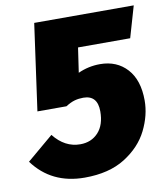

<svg xmlns="http://www.w3.org/2000/svg" viewBox="-102 -747 726 834"><g transform="rotate(-10 261.5 -330.0)"><path d="M504 -542H274L258 -433Q304 -454 355 -454Q429 -454 474 -404.5Q519 -355 519 -265Q519 -200 486.5 -134.5Q454 -69 383.5 -24.5Q313 20 205 20Q59 20 -22 -90L94 -188Q143 -126 211 -126Q260 -126 290.5 -159Q321 -192 321 -252Q321 -323 258 -323Q238 -323 220 -318Q202 -313 180 -299H52L105 -680H544Z"/></g></svg>

Font: FiraGO Heavy
Style: Italic
Weight: 900
Italic angle: -8°
Designer: bBox Type GmbH
Foundry: bBox Type GmbH
Version: Version 1.001